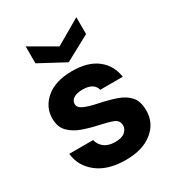

<svg xmlns="http://www.w3.org/2000/svg" viewBox="-180 -853 895 975"><g transform="rotate(-30 267.5 -365.0)"><path d="M273 12Q168 12 106.5 -36.5Q45 -85 38 -159H178Q183 -132 207 -113Q231 -94 271 -94Q310 -94 328.5 -110Q347 -126 347 -147Q347 -177 320 -188Q293 -199 245 -209Q197 -219 153 -234.5Q109 -250 81 -278.5Q53 -307 53 -357Q53 -424 107.5 -470Q162 -516 260 -516Q352 -516 405.5 -474.5Q459 -433 469 -362H337Q325 -408 259 -408Q225 -408 206.5 -396Q188 -384 188 -364Q188 -343 214.5 -330.5Q241 -318 290 -308Q349 -296 393 -280.5Q437 -265 462 -236.5Q487 -208 487 -154Q487 -81 429.5 -34.5Q372 12 273 12ZM268 -563 119 -643V-742L268 -656L416 -742V-643Z"/></g></svg>

Font: DM Sans ExtraBold
Style: Regular
Weight: 800
Designer: Colophon Foundry, Jonny Pinhorn
Foundry: Colophon Foundry
Version: Version 4.004; ttfautohint (v1.8.4.7-5d5b)